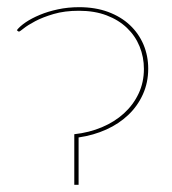

<svg xmlns="http://www.w3.org/2000/svg" viewBox="-20 -515 479 535"><path d="M393 -323.5Q393 -285 378.2 -252.2Q363.5 -219.5 337.5 -194.8Q311.5 -170 276 -154Q240.5 -138 199 -132V0H187V-141Q228.5 -145.5 264 -160.5Q299.5 -175.5 325.5 -199.2Q351.5 -223 366.2 -254.2Q381 -285.5 381 -323Q381 -356 369 -385.5Q357 -415 333.8 -437.2Q310.5 -459.5 277 -472.2Q243.5 -485 200 -485Q160 -485 129.5 -476Q99 -467 78.2 -456Q57.5 -445 46.2 -436Q35 -427 33 -427Q31 -427 29 -429L27 -431Q35 -441.5 51.5 -452.8Q68 -464 90.8 -473.5Q113.5 -483 141.5 -489Q169.5 -495 200.5 -495Q245.5 -495 281.2 -481.8Q317 -468.5 341.8 -445.2Q366.5 -422 379.8 -390.8Q393 -359.5 393 -323.5Z"/></svg>

Font: Lato Hairline
Style: Regular
Weight: 100
Designer: Lukasz Dziedzic
Foundry: tyPoland Lukasz Dziedzic
Version: Version 2.007; 2014-02-27